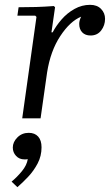

<svg xmlns="http://www.w3.org/2000/svg" viewBox="-20 -490 455 795"><path d="M72 0 131 -420 126 -425H52L57 -460Q96 -460 129.5 -461Q163 -462 203 -465L208 -460L193 -356H198Q212 -383 235 -409.5Q258 -436 288.5 -453Q319 -470 353 -470Q382 -470 398.5 -453Q415 -436 415 -412Q415 -385 399 -364Q383 -343 355 -343Q333 -343 320.5 -356Q308 -369 308 -391Q308 -405 316 -421Q270 -402 229.5 -340.5Q189 -279 175 -190L148 0ZM99 60Q124 60 138 75.5Q152 91 152 120Q152 156 136 186.5Q120 217 97 241.5Q74 266 52 285L28 262Q51 243 71 218.5Q91 194 95 169Q91 170 87.5 170Q84 170 81 170Q60 170 46.5 155.5Q33 141 33 121Q33 98 52 79Q71 60 99 60Z"/></svg>

Font: Brygada 1918
Style: Italic
Weight: 400
Italic angle: -8°
Designer: Mateusz Machalski | Borys Kosmynka | Przemek Hoffer
Foundry: NIEPODLEGLA 2018
Version: Version 3.006